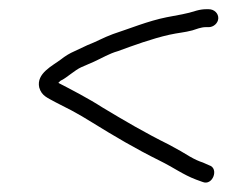

<svg xmlns="http://www.w3.org/2000/svg" viewBox="-20 -461 531 417"><path d="M435.1 -441H428.1C421.4 -441 414.4 -440 407 -438C384.7 -430.7 367.7 -428.6 341.7 -423.5C302.3 -415.7 260.5 -398.5 225.3 -387C204.5 -379.4 189.3 -370.3 170 -363L142.3 -350C131.4 -345.3 121.5 -339.3 112.4 -332C94.5 -318.3 58.3 -301.7 65.2 -271C70.4 -252.4 83.7 -248.5 100.5 -239L135.6 -221C150.5 -213 165.4 -204.3 180.2 -195C229 -164.8 274.2 -138.1 326.9 -112C358.7 -96.3 377.1 -81.9 405.7 -71L419.5 -66C442.1 -56.1 456.3 -95.6 434.3 -102L420.7 -108C412.1 -110.7 402.7 -115 392.3 -121C380.7 -128.3 365.5 -137 346.7 -147C294.6 -172.8 250.3 -198.9 201.9 -228C173.8 -246.2 134.4 -266.8 106.7 -281C109.6 -284.3 112 -286.3 114 -287C125 -292.3 142.8 -308.9 156.5 -315L184.1 -327C201.4 -334.8 216.5 -344.4 236.3 -350C269.2 -362.1 310.2 -377.1 347.7 -385.5C367.4 -389.9 380.6 -390.4 397.7 -395C405.8 -397.7 417.4 -402 426.1 -402H433.1C443.6 -402 453.5 -410.4 454.1 -421C454.6 -431.6 445.7 -441 433.1 -441Z"/></svg>

Font: Just Breathe
Style: Obl1
Weight: 400
Foundry: Cannot Into Space Fonts
Version: Version 0.72